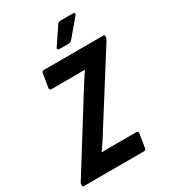

<svg xmlns="http://www.w3.org/2000/svg" viewBox="-220 -942 924 1043"><g transform="rotate(-30 242.0 -421.0)"><path d="M-8 0Q-19 0 -17 -11L-16 -17Q-16 -24 -10 -31L245 -440Q262 -467 279 -494Q296 -521 312 -544V-545Q290 -545 267 -544.5Q244 -544 221 -544H102Q89 -544 91 -557L105 -643Q107 -655 118 -655H491Q502 -655 500 -644V-638Q499 -634 497.5 -630.5Q496 -627 494 -624L233 -211Q217 -184 200 -159Q183 -134 167 -111V-110Q190 -111 213 -111Q236 -111 258 -111H385Q398 -111 396 -98L382 -12Q380 0 369 0ZM246 -711Q240 -711 238 -715.5Q236 -720 240 -726L310 -830Q318 -842 330 -842H412Q418 -842 419.5 -837Q421 -832 417 -827L330 -724Q324 -717 319 -714Q314 -711 307 -711Z"/></g></svg>

Font: Sofia Sans Condensed ExtraBold
Style: Italic
Weight: 800
Italic angle: -9°
Version: Version 4.100